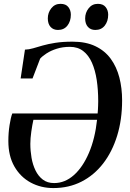

<svg xmlns="http://www.w3.org/2000/svg" viewBox="-20 -969 676 1000"><path d="M87.5 -560.5 110 -710.5Q130.5 -711 152.5 -717.5Q174.5 -724 202.5 -732Q230.5 -740 268.5 -746Q306.5 -752 358 -752Q428 -752 477.2 -728.2Q526.5 -704.5 557 -662.5Q587.5 -620.5 601.8 -565Q616 -509.5 616 -446.5Q616 -346 590.2 -262.2Q564.5 -178.5 517 -117.2Q469.5 -56 404 -22.8Q338.5 10.5 258 10.5Q193 10.5 139.8 -18.2Q86.5 -47 55 -101.8Q23.5 -156.5 23.5 -234.5Q23.5 -277.5 29.8 -317.5Q36 -357.5 44 -378H488.5Q489.5 -387 490 -397.2Q490.5 -407.5 491 -419Q491.5 -430.5 491.5 -441.5Q491.5 -501 483.8 -552.2Q476 -603.5 458.8 -642.5Q441.5 -681.5 413.2 -703.2Q385 -725 344 -725Q306.5 -725 275.8 -715.2Q245 -705.5 223 -691.2Q201 -677 189 -663.5L149.5 -560.5ZM485.5 -345H154Q148 -318.5 143 -283.2Q138 -248 138 -220Q138 -183.5 144.2 -147.2Q150.5 -111 165 -81.2Q179.5 -51.5 203.2 -33.5Q227 -15.5 262 -15.5Q318 -15.5 364.8 -57Q411.5 -98.5 443.2 -172.8Q475 -247 485.5 -345ZM282 -813Q257.5 -813 243.2 -829Q229 -845 229 -873Q229 -903 247.2 -926Q265.5 -949 295 -949Q323 -949 336 -932.2Q349 -915.5 349 -892.5Q349 -858.5 331.2 -835.8Q313.5 -813 282 -813ZM476.5 -813Q452 -813 437.8 -829Q423.5 -845 423.5 -873Q423.5 -903 441.8 -926Q460 -949 489.5 -949Q517 -949 530.2 -932.2Q543.5 -915.5 543.5 -892.5Q543.5 -858.5 525.8 -835.8Q508 -813 476.5 -813Z"/></svg>

Font: Merriweather 144pt Medium
Style: Italic
Weight: 500
Italic angle: -7.8°
Version: Version 2.101